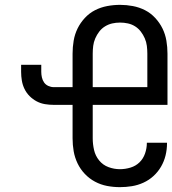

<svg xmlns="http://www.w3.org/2000/svg" viewBox="-20 -763 710 791"><path d="M474 8Q447 8 421 3Q395 -2 371.5 -14.5Q348 -27 329.5 -46.5Q311 -66 299.5 -90Q288 -114 283.5 -140Q279 -166 279 -193V-331H201Q183 -331 165 -334Q147 -337 131 -345.5Q115 -354 102 -367Q89 -380 81 -396.5Q73 -413 70 -431Q67 -449 67 -467V-496H150V-467Q150 -456 152.5 -444.5Q155 -433 161.5 -423.5Q168 -414 179 -409Q190 -404 201 -404H279V-542Q279 -569 283.5 -595.5Q288 -622 299.5 -645.5Q311 -669 329.5 -689Q348 -709 371.5 -721Q395 -733 421.5 -738Q448 -743 475 -743Q501 -743 527.5 -738Q554 -733 577.5 -721Q601 -709 619.5 -689Q638 -669 649.5 -645.5Q661 -622 665.5 -595.5Q670 -569 670 -542V-331H362V-193Q362 -169 367.5 -145Q373 -121 388.5 -102Q404 -83 427 -74.5Q450 -66 474 -66Q496 -66 517.5 -72.5Q539 -79 554.5 -94Q570 -109 577.5 -130.5Q585 -152 585 -174V-175H668V-172Q668 -147 662 -122.5Q656 -98 643.5 -76.5Q631 -55 612.5 -38Q594 -21 571 -10.5Q548 0 523.5 4Q499 8 474 8ZM362 -404H587V-542Q587 -558 585 -574Q583 -590 576.5 -605Q570 -620 560 -633Q550 -646 536.5 -654.5Q523 -663 507 -666.5Q491 -670 475 -670Q458 -670 442.5 -666.5Q427 -663 413 -654.5Q399 -646 389 -633Q379 -620 372.5 -605Q366 -590 364 -574Q362 -558 362 -542Z"/></svg>

Font: Iosevka Aile
Style: Regular
Weight: 400
Designer: Belleve Invis
Foundry: Belleve Invis
Version: Version 28.0.1; ttfautohint (v1.8.4)